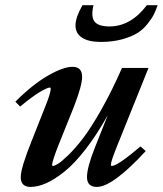

<svg xmlns="http://www.w3.org/2000/svg" viewBox="-20 -719 636 750"><path d="M373.5 -555.2Q326.2 -555.2 300.5 -571.8Q274.9 -588.4 274.9 -620.1Q274.9 -650.9 302.2 -698.7H345.2Q334.5 -654.3 349.1 -635Q363.8 -615.7 407.7 -615.7Q490.7 -615.7 553.7 -698.7H595.7Q588.9 -678.7 581.5 -663.6Q574.2 -648.4 556.9 -626.5Q539.6 -604.5 517.3 -590.3Q495.1 -576.2 457.8 -565.7Q420.4 -555.2 373.5 -555.2ZM99.6 11.2Q61 11.2 61 -27.3Q61 -62.5 104 -169.4L156.2 -301.3Q178.2 -356 178.2 -372.1Q178.2 -377 174.8 -377Q164.6 -377 134.5 -358.9Q104.5 -340.8 58.6 -302.7L40 -321.8Q107.4 -389.2 167.2 -423.6Q227.1 -458 263.2 -458Q300.8 -458 300.8 -418.9Q300.8 -384.8 268.6 -301.8L209.5 -154.8Q183.6 -89.4 183.6 -74.7Q183.6 -70.8 187.5 -70.8Q192.4 -70.8 206.1 -78.9Q219.7 -86.9 246.6 -112.8Q273.4 -138.7 303.7 -178Q334 -217.3 375.2 -289.8Q416.5 -362.3 456.5 -453.6H560.1L438.5 -151.4Q413.1 -88.4 413.1 -75.7Q413.1 -70.8 417 -70.8Q439 -70.8 528.8 -147L549.3 -128.9Q419.9 11.2 358.4 11.2Q319.8 11.2 319.8 -27.3Q319.8 -64.9 351.1 -143.6L400.9 -269Q358.4 -192.9 314.5 -136.2Q270.5 -79.6 231.7 -48.6Q192.9 -17.6 160.2 -3.2Q127.4 11.2 99.6 11.2Z"/></svg>

Font: Elstob 8pt
Style: Bold Italic
Weight: 700
Italic angle: -20°
Designer: Peter S. Baker
Version: Version 1.015